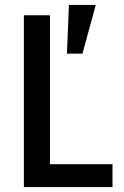

<svg xmlns="http://www.w3.org/2000/svg" viewBox="-20 -760 505 780"><path d="M77 0V-698H183V-93H437V0ZM315 -542H252L260 -740H369Z"/></svg>

Font: IBM Plex Sans Cond Medm
Style: Regular
Weight: 500
Width: 3
Designer: Mike Abbink, Paul van der Laan, Pieter van Rosmalen
Foundry: Bold Monday
Version: Version 1.3